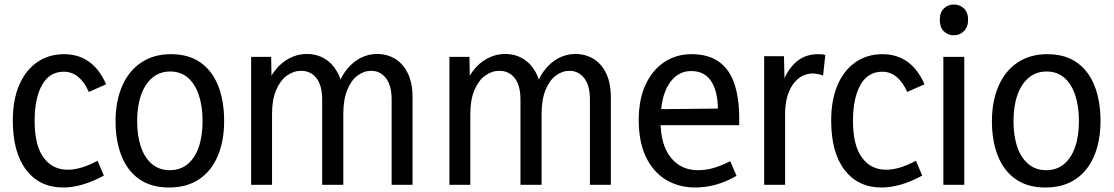

<svg xmlns="http://www.w3.org/2000/svg" viewBox="-20 -822 4954 854"><path d="M261 12Q157 12 97 -65.5Q37 -143 37 -286Q37 -378 65.5 -444Q94 -510 145.5 -545.5Q197 -581 265 -581Q329 -581 376 -547.5Q423 -514 452 -447L375 -413Q357 -455 329 -479Q301 -503 264 -503Q200 -503 167 -444Q134 -385 134 -284Q134 -176 173.5 -121.5Q213 -67 282 -67Q309 -67 342 -76.5Q375 -86 414 -107L442 -41Q392 -14 347 -1Q302 12 261 12Z M881 -283Q881 -350 864 -400Q847 -450 815 -477Q783 -504 737 -504Q691 -504 658 -476.5Q625 -449 607.5 -399.5Q590 -350 590 -284Q590 -217 607 -168Q624 -119 656.5 -92Q689 -65 735 -65Q782 -65 814.5 -92Q847 -119 864 -168Q881 -217 881 -283ZM977 -284Q977 -195 948.5 -128Q920 -61 865.5 -24.5Q811 12 732 12Q652 12 599 -25.5Q546 -63 520 -129.5Q494 -196 494 -283Q494 -371 523 -438.5Q552 -506 607.5 -543.5Q663 -581 740 -581Q820 -581 872.5 -543.5Q925 -506 951 -439Q977 -372 977 -284Z M1815 0H1722V-379Q1722 -442 1696.5 -474.5Q1671 -507 1631 -507Q1599 -507 1570.5 -486Q1542 -465 1524.5 -422Q1507 -379 1507 -314V0H1413V-379Q1413 -442 1387.5 -474.5Q1362 -507 1319 -507Q1286 -507 1256.5 -486Q1227 -465 1208.5 -422Q1190 -379 1190 -314V0H1097V-569H1186L1189 -411H1158Q1173 -468 1201 -505.5Q1229 -543 1266.5 -562.5Q1304 -582 1344 -582Q1389 -582 1424 -561Q1459 -540 1480.5 -501Q1502 -462 1506 -407H1474Q1488 -466 1516 -504.5Q1544 -543 1580.5 -562.5Q1617 -582 1656 -582Q1702 -582 1738 -560Q1774 -538 1794.5 -495Q1815 -452 1815 -389Z M2697 0H2604V-379Q2604 -442 2578.5 -474.5Q2553 -507 2513 -507Q2481 -507 2452.5 -486Q2424 -465 2406.5 -422Q2389 -379 2389 -314V0H2295V-379Q2295 -442 2269.5 -474.5Q2244 -507 2201 -507Q2168 -507 2138.5 -486Q2109 -465 2090.5 -422Q2072 -379 2072 -314V0H1979V-569H2068L2071 -411H2040Q2055 -468 2083 -505.5Q2111 -543 2148.5 -562.5Q2186 -582 2226 -582Q2271 -582 2306 -561Q2341 -540 2362.5 -501Q2384 -462 2388 -407H2356Q2370 -466 2398 -504.5Q2426 -543 2462.5 -562.5Q2499 -582 2538 -582Q2584 -582 2620 -560Q2656 -538 2676.5 -495Q2697 -452 2697 -389Z M3073 12Q2999 12 2942 -22.5Q2885 -57 2853 -124Q2821 -191 2821 -288Q2821 -380 2851.5 -445.5Q2882 -511 2935 -546Q2988 -581 3055 -581Q3132 -581 3179 -546.5Q3226 -512 3247 -448Q3268 -384 3268 -297V-265H2874L2875 -336L3173 -339Q3173 -372 3166.5 -402.5Q3160 -433 3146 -456.5Q3132 -480 3109.5 -493Q3087 -506 3054 -506Q2992 -506 2955 -447.5Q2918 -389 2918 -284Q2918 -178 2963.5 -121.5Q3009 -65 3084 -65Q3120 -65 3154.5 -75Q3189 -85 3228 -105L3256 -40Q3210 -13 3163.5 -0.5Q3117 12 3073 12Z M3379 0V-572H3467L3471 -411H3449Q3467 -491 3510 -536Q3553 -581 3618 -581Q3626 -581 3634.5 -580.5Q3643 -580 3651 -577L3641 -486Q3617 -495 3595 -495Q3559 -495 3531 -472.5Q3503 -450 3487.5 -410Q3472 -370 3472 -316V0Z M3901 12Q3797 12 3737 -65.5Q3677 -143 3677 -286Q3677 -378 3705.5 -444Q3734 -510 3785.5 -545.5Q3837 -581 3905 -581Q3969 -581 4016 -547.5Q4063 -514 4092 -447L4015 -413Q3997 -455 3969 -479Q3941 -503 3904 -503Q3840 -503 3807 -444Q3774 -385 3774 -284Q3774 -176 3813.5 -121.5Q3853 -67 3922 -67Q3949 -67 3982 -76.5Q4015 -86 4054 -107L4082 -41Q4032 -14 3987 -1Q3942 12 3901 12Z M4176 0V-569H4269V0ZM4222 -665Q4196 -665 4178 -683Q4160 -701 4160 -734Q4160 -767 4178.5 -784.5Q4197 -802 4223 -802Q4249 -802 4267.5 -784.5Q4286 -767 4286 -734Q4286 -702 4267.5 -683.5Q4249 -665 4222 -665Z M4779 -283Q4779 -350 4762 -400Q4745 -450 4713 -477Q4681 -504 4635 -504Q4589 -504 4556 -476.5Q4523 -449 4505.5 -399.5Q4488 -350 4488 -284Q4488 -217 4505 -168Q4522 -119 4554.5 -92Q4587 -65 4633 -65Q4680 -65 4712.5 -92Q4745 -119 4762 -168Q4779 -217 4779 -283ZM4875 -284Q4875 -195 4846.5 -128Q4818 -61 4763.5 -24.5Q4709 12 4630 12Q4550 12 4497 -25.5Q4444 -63 4418 -129.5Q4392 -196 4392 -283Q4392 -371 4421 -438.5Q4450 -506 4505.5 -543.5Q4561 -581 4638 -581Q4718 -581 4770.5 -543.5Q4823 -506 4849 -439Q4875 -372 4875 -284Z"/></svg>

Font: Yaldevi ExtraLight Medium
Style: Regular
Weight: 500
Version: Version 1.100